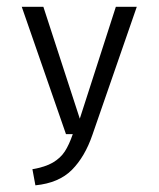

<svg xmlns="http://www.w3.org/2000/svg" viewBox="-20 -394 466 564"><path d="M251.5 2Q229.5 66.4 191.2 105Q152.8 143.6 84 150.4L75.2 103Q112.8 96.7 135.3 83.5Q157.7 70.3 170.4 50.8Q183.1 31.2 193.8 0H173.8L43.9 -374H107.4L214.4 -45.4L320.3 -374H381.8Z"/></svg>

Font: Amiri Typewriter
Style: Regular
Weight: 400
Monospace: yes
Designer: Khaled Hosny
Version: Version 1.1